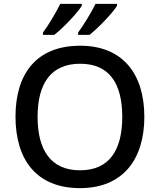

<svg xmlns="http://www.w3.org/2000/svg" viewBox="-20 -961 825 991"><path d="M584 -931V-941H473C451 -896 411 -831 383 -793V-781H442C488 -817 563 -896 584 -931ZM402 -931V-941H291C269 -896 230 -831 202 -793V-781H260C307 -817 381 -896 402 -931ZM725 -358C725 -580 613 -725 394 -725C167 -725 60 -579 60 -359C60 -138 167 10 393 10C613 10 725 -137 725 -358ZM174 -358C174 -529 242 -632 394 -632C545 -632 611 -529 611 -358C611 -187 545 -82 393 -82C242 -82 174 -187 174 -358Z"/></svg>

Font: Noto Sans Bassa Vah Medium
Style: Regular
Weight: 500
Designer: Monotype Design Team
Foundry: Monotype Imaging Inc.
Version: Version 2.002